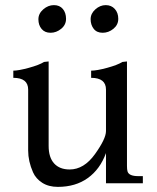

<svg xmlns="http://www.w3.org/2000/svg" viewBox="-20 -716 612 750"><path d="M190.5 -696Q213 -696 225.5 -681Q238 -666 238 -642.5Q238 -619 219 -603.5Q200 -588 177.5 -588Q155 -588 142.5 -603Q130 -618 130 -640.5Q130 -663 149 -679.5Q168 -696 190.5 -696ZM393 -696Q415 -696 428.5 -681Q442 -666 442 -642.5Q442 -619 423 -603.5Q404 -588 381 -588Q358 -588 346 -603.5Q334 -619 334 -641Q334 -663 352.5 -679.5Q371 -696 393 -696ZM538 0H394V-118Q371 -55 323 -20.5Q275 14 206 14Q170 14 145 -2Q120 -18 109 -43Q90 -86 90 -128V-366Q90 -412 32 -412V-440Q52 -440 92.5 -451Q133 -462 152 -474L170 -476V-146Q170 -101 191.5 -77.5Q213 -54 252 -54Q308 -54 351 -114Q394 -174 394 -204V-366Q394 -412 336 -412V-440Q358 -440 398.5 -451Q439 -462 458 -474L476 -476V-68Q476 -54 478 -47Q483 -28 520 -28H538Z"/></svg>

Font: Montaga
Style: Regular
Weight: 400
Designer: Alejandra Rodriguez
Foundry: Alejandra Rodriguez
Version: Version 1.001